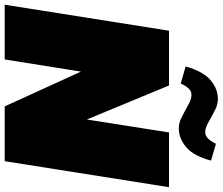

<svg xmlns="http://www.w3.org/2000/svg" viewBox="-85 -863 948 818"><g transform="rotate(90 389.0 -454.0)"><path d="M402.5 -908.3Q413.3 -908.3 424.2 -905.4Q435 -902.5 441.7 -899.6Q448.3 -896.7 458.8 -890.8Q469.2 -885 473.3 -883.3Q475 -882.5 491.7 -872.9Q508.3 -863.3 520.4 -858.8Q532.5 -854.2 543.3 -854.2Q570.8 -854.2 592.5 -900L664.2 -879.2Q645 -805.8 607.5 -773.8Q570 -741.7 525.8 -741.7Q515 -741.7 504.2 -744.6Q493.3 -747.5 486.7 -750.4Q480 -753.3 469.6 -759.2Q459.2 -765 455 -766.7Q454.2 -766.7 436.7 -776.7Q419.2 -786.7 407.1 -791.2Q395 -795.8 384.2 -795.8Q368.3 -795.8 357.1 -783.8Q345.8 -771.7 335.8 -750L263.3 -770.8Q273.3 -809.2 289.6 -837.1Q305.8 -865 325 -880Q344.2 -895 363.3 -901.7Q382.5 -908.3 402.5 -908.3ZM0 0 110.8 -700H344.2L489.2 -350L544.2 -700H777.5L666.7 0H433.3L285 -325L233.3 0Z"/></g></svg>

Font: BoonTook
Style: Italic
Weight: 400
Italic angle: -9°
Designer: Sungsit Sawaiwan
Foundry: FontUni
Version: Version 3.0